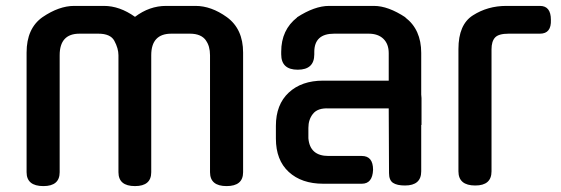

<svg xmlns="http://www.w3.org/2000/svg" viewBox="-20 -622 1899 650"><path d="M127 8Q70 8 70 -39V-444Q70 -526 124 -564Q180 -602 231 -602H332Q385 -602 437 -565Q486 -602 542 -602H642Q695 -602 748 -564Q803 -524 803 -444V-39Q803 8 747 8Q691 8 691 -39V-435Q691 -466 677 -485L678 -484Q662 -508 623 -508H560Q492 -508 492 -435V-39Q492 8 437 8Q381 8 381 -39V-435Q381 -458 367 -484Q354 -508 313 -508H249Q182 -508 182 -435V-39Q182 8 127 8Z M914 -153V-196Q914 -268 957.5 -308.5Q1001 -349 1074 -349H1296V-442Q1296 -473 1278 -490.5Q1260 -508 1228 -508H1111Q1044 -508 1044 -446V-438Q1044 -386 988 -386Q932 -386 932 -438V-447Q932 -521 986 -563H985Q1045 -602 1094 -602H1246Q1294 -602 1353 -563H1352Q1406 -522 1406 -443V-302L1407 -290V-199H1406V-42Q1406 6 1351 6Q1324 6 1310.5 -3Q1297 -12 1297 -36L1296 -255H1093Q1055 -257 1039 -236Q1024 -217 1024 -189V-154Q1029 -94 1092 -94H1205Q1243 -94 1243 -47Q1241 0 1205 0H1074Q1001 0 957.5 -40Q914 -80 914 -153Z M1532 -42V-456Q1532 -539 1581 -570Q1631 -602 1694 -602H1808Q1845 -602 1845 -555Q1847 -508 1808 -508H1702Q1668 -508 1656 -495Q1644 -482 1644 -455V-42Q1644 6 1589 6Q1532 6 1532 -42Z"/></svg>

Font: Gugi Cyrillic
Style: Regular
Weight: 400
Foundry: TAE System & Typefaces Co.
Version: Version 3.10 September 15, 2020